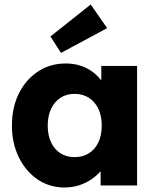

<svg xmlns="http://www.w3.org/2000/svg" viewBox="-20 -824 699 853"><path d="M33 -266Q33 -347 64 -409Q95 -471 149 -506.5Q203 -542 272 -542Q310 -542 341.5 -531Q373 -520 397 -500.5Q421 -481 438 -455.5Q455 -430 463 -401L430 -405V-531H589V0H427V-128L463 -129Q455 -101 437 -76Q419 -51 393 -32Q367 -13 335 -2Q303 9 267 9Q200 9 147.5 -26.5Q95 -62 64 -124.5Q33 -187 33 -266ZM432 -266Q432 -309 417 -340.5Q402 -372 375 -389.5Q348 -407 311 -407Q275 -407 248.5 -389.5Q222 -372 207 -340.5Q192 -309 192 -266Q192 -223 207 -191.5Q222 -160 248.5 -143Q275 -126 311 -126Q348 -126 375 -143Q402 -160 417 -191.5Q432 -223 432 -266ZM251 -589 204 -662 383 -804 456 -699Z"/></svg>

Font: Mach
Style: Bold
Weight: 700
Version: Version 1.002